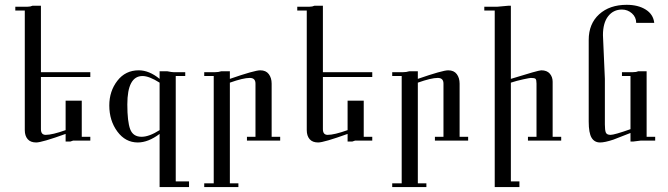

<svg xmlns="http://www.w3.org/2000/svg" viewBox="-20 -594 2747 790"><path d="M351.6 -15.6H300.8Q293 -15.6 281.2 -15.6L269.5 -11.7H250V-43Q152.3 -7.8 128.9 -7.8Q105.5 -7.8 93.8 -21.5Q82 -35.2 82 -58.6V-550.8H43V-566.4H93.8Q105.5 -566.4 113.3 -570.3H132.8H148.4V-296.9H351.6V-277.3H148.4V-62.5Q148.4 -39.1 168 -39.1Q195.3 -39.1 250 -58.6V-179.7H316.4V-31.2H351.6Z M757.8 175.8H636.7V-43Q589.8 -7.8 546.9 -7.8Q496.1 -7.8 462.9 -52.7Q429.7 -97.7 429.7 -160.2Q429.7 -218.8 462.9 -261.7Q496.1 -304.7 550.8 -304.7Q593.8 -304.7 636.7 -269.5V-300.8H648.4Q652.3 -300.8 668 -300.8Q687.5 -296.9 695.3 -296.9H742.2V-281.2H703.1V152.3H757.8ZM636.7 -58.6V-253.9Q593.8 -281.2 566.4 -281.2Q503.9 -281.2 503.9 -164.1Q503.9 -93.8 515.6 -62.5Q527.3 -31.2 562.5 -31.2Q593.8 -31.2 636.7 -58.6Z M1132.8 -15.6H996.1V-31.2H1031.2V-250Q1031.2 -273.4 1007.8 -273.4Q980.5 -273.4 925.8 -253.9V160.2H960.9V175.8H820.3V160.2H859.4V-281.2H820.3V-296.9H863.3Q878.9 -296.9 890.6 -300.8H914.1H925.8V-269.5Q1027.3 -304.7 1050.8 -304.7Q1074.2 -304.7 1085.9 -289.1Q1097.7 -273.4 1097.7 -250V-31.2H1132.8Z M1511.7 -15.6H1460.9Q1453.1 -15.6 1441.4 -15.6L1429.7 -11.7H1410.2V-43Q1312.5 -7.8 1289.1 -7.8Q1265.6 -7.8 1253.9 -21.5Q1242.2 -35.2 1242.2 -58.6V-550.8H1203.1V-566.4H1253.9Q1265.6 -566.4 1273.4 -570.3H1293H1308.6V-296.9H1511.7V-277.3H1308.6V-62.5Q1308.6 -39.1 1328.1 -39.1Q1355.5 -39.1 1410.2 -58.6V-179.7H1476.6V-31.2H1511.7Z M1906.2 -15.6H1769.5V-31.2H1804.7V-250Q1804.7 -273.4 1781.2 -273.4Q1753.9 -273.4 1699.2 -253.9V160.2H1734.4V175.8H1593.8V160.2H1632.8V-281.2H1593.8V-296.9H1636.7Q1652.3 -296.9 1664.1 -300.8H1687.5H1699.2V-269.5Q1800.8 -304.7 1824.2 -304.7Q1847.7 -304.7 1859.4 -289.1Q1871.1 -273.4 1871.1 -250V-31.2H1906.2Z M2289.1 -15.6H2152.3V-31.2H2187.5V-250Q2187.5 -265.6 2183.6 -269.5Q2179.7 -273.4 2164.1 -273.4Q2160.2 -273.4 2132.8 -267.6Q2105.5 -261.7 2082 -253.9V152.3H2117.2V175.8H2015.6V-550.8H1972.7V-566.4H2027.3L2070.3 -570.3H2082V-269.5Q2195.3 -304.7 2207 -304.7Q2230.5 -304.7 2242.2 -291Q2253.9 -277.3 2253.9 -257.8V-31.2H2289.1Z M2675.8 -15.6H2648.4Q2636.7 -15.6 2617.2 -15.6L2585.9 -11.7H2574.2V-46.9L2503.9 -19.5Q2468.8 -7.8 2449.2 -7.8Q2425.8 -7.8 2414.1 -27.3Q2402.3 -46.9 2402.3 -93.8V-429.7Q2402.3 -496.1 2445.3 -535.2Q2488.3 -574.2 2558.6 -574.2Q2605.5 -574.2 2636.7 -554.7Q2668 -535.2 2671.9 -500H2597.7Q2597.7 -523.4 2580.1 -539.1Q2562.5 -554.7 2539.1 -554.7Q2503.9 -554.7 2482.4 -527.3Q2460.9 -500 2460.9 -449.2L2468.8 -269.5V-82Q2468.8 -58.6 2472.7 -48.8Q2476.6 -39.1 2492.2 -39.1Q2507.8 -39.1 2574.2 -62.5V-281.2H2539.1V-296.9H2582Q2597.7 -296.9 2605.5 -300.8H2628.9H2640.6V-31.2H2675.8Z"/></svg>

Font: 和音 by 宁静之雨，公众号njzyshare
Style: Regular
Weight: 400
Designer: Steve Matteson
Foundry: Ascender Corporation
Version: Version 6.00;June 8, 2018;FontCreator 11.0.0.2388 32-bit